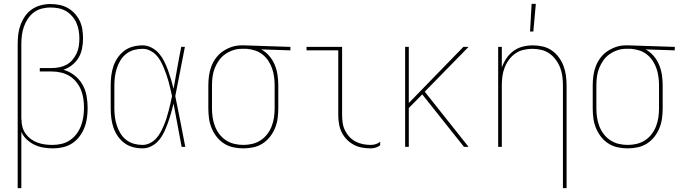

<svg xmlns="http://www.w3.org/2000/svg" viewBox="-20 -764 3540 999"><path d="M72 215V-535Q72 -560 75 -585.5Q78 -611 87 -635Q96 -659 110.5 -680Q125 -701 146 -715.5Q167 -730 192 -736.5Q217 -743 242 -743Q266 -743 289 -738.5Q312 -734 332.5 -722.5Q353 -711 369 -693.5Q385 -676 395 -655Q405 -634 408.5 -610.5Q412 -587 412 -564Q412 -538 407 -512Q402 -486 389 -464Q376 -442 355 -425.5Q334 -409 310 -401Q340 -393 366 -373Q392 -353 408 -326Q424 -299 430 -267Q436 -235 436 -203Q436 -177 432.5 -151Q429 -125 419.5 -100.5Q410 -76 394 -54.5Q378 -33 356 -18.5Q334 -4 308 2Q282 8 256 8Q232 8 207 4Q182 0 160 -10.5Q138 -21 119.5 -38Q101 -55 91 -78V215ZM253 -10Q277 -10 300.5 -15.5Q324 -21 344 -34.5Q364 -48 378.5 -67.5Q393 -87 401.5 -109.5Q410 -132 413.5 -156Q417 -180 417 -204Q417 -228 413.5 -251.5Q410 -275 401 -297Q392 -319 376.5 -338Q361 -357 341 -369Q321 -381 297.5 -386.5Q274 -392 250 -392H187V-410H250Q270 -410 289.5 -414Q309 -418 326.5 -427.5Q344 -437 357 -452.5Q370 -468 378.5 -486Q387 -504 390 -524Q393 -544 393 -564Q393 -584 389.5 -605Q386 -626 377.5 -645Q369 -664 355 -680Q341 -696 323 -706.5Q305 -717 284 -721Q263 -725 242 -725Q219 -725 196.5 -719Q174 -713 156 -699.5Q138 -686 125 -666.5Q112 -647 104.5 -625.5Q97 -604 94 -581Q91 -558 91 -535V-146L92 -139Q92 -119 97.5 -100.5Q103 -82 114.5 -66.5Q126 -51 142 -39.5Q158 -28 176.5 -21.5Q195 -15 214 -12.5Q233 -10 253 -10Z M722 8Q696 8 671.5 1.5Q647 -5 627 -20Q607 -35 592.5 -56Q578 -77 570 -101Q562 -125 559 -150Q556 -175 556 -200V-320Q556 -345 559 -370Q562 -395 570 -419Q578 -443 592.5 -464Q607 -485 627 -500Q647 -515 671.5 -521.5Q696 -528 722 -528Q746 -528 769 -516Q792 -504 808 -485Q824 -466 835 -443.5Q846 -421 854.5 -397.5Q863 -374 870 -350.5Q877 -327 883 -302Q893 -357 902.5 -411.5Q912 -466 923 -520H942Q929 -456 917 -391.5Q905 -327 892 -264Q906 -198 918.5 -132Q931 -66 944 0H925Q914 -56 904 -112.5Q894 -169 883 -225Q877 -200 870 -175.5Q863 -151 854.5 -127Q846 -103 835.5 -80Q825 -57 809 -37Q793 -17 770 -4.5Q747 8 722 8ZM722 -10Q741 -10 759.5 -19Q778 -28 791.5 -42.5Q805 -57 814.5 -74.5Q824 -92 832 -110.5Q840 -129 846 -148Q852 -167 857 -186Q862 -205 866.5 -224.5Q871 -244 875 -264Q871 -283 866.5 -302Q862 -321 857 -339.5Q852 -358 845.5 -376.5Q839 -395 831.5 -413Q824 -431 814.5 -448Q805 -465 791 -479Q777 -493 759 -501.5Q741 -510 722 -510Q699 -510 677 -504Q655 -498 637 -484Q619 -470 607 -450.5Q595 -431 588 -409.5Q581 -388 578 -365.5Q575 -343 575 -320V-200Q575 -177 578 -154.5Q581 -132 588 -110.5Q595 -89 607 -69.5Q619 -50 637 -36Q655 -22 677 -16Q699 -10 722 -10Z M1246 8Q1220 8 1194 2.5Q1168 -3 1146 -17Q1124 -31 1107.5 -52Q1091 -73 1081 -97.5Q1071 -122 1067.5 -148Q1064 -174 1064 -200V-320Q1064 -345 1067.5 -370.5Q1071 -396 1080 -419.5Q1089 -443 1104.5 -463.5Q1120 -484 1141 -498Q1162 -512 1186 -520Q1210 -528 1236 -528H1250L1491 -520V-502L1339 -507Q1363 -494 1381 -473Q1399 -452 1409.5 -426.5Q1420 -401 1424 -374Q1428 -347 1428 -320V-200Q1428 -174 1424.5 -148Q1421 -122 1411 -97.5Q1401 -73 1384.5 -52Q1368 -31 1346 -17Q1324 -3 1298 2.5Q1272 8 1246 8ZM1246 -10Q1270 -10 1293 -15.5Q1316 -21 1336 -34Q1356 -47 1370.5 -66Q1385 -85 1393.5 -107Q1402 -129 1405.5 -152.5Q1409 -176 1409 -200V-320Q1409 -342 1406 -364Q1403 -386 1396 -407Q1389 -428 1376.5 -447Q1364 -466 1346.5 -480Q1329 -494 1308 -501Q1287 -508 1264 -510H1237Q1214 -510 1192 -502.5Q1170 -495 1151.5 -482Q1133 -469 1119.5 -450Q1106 -431 1097.5 -409.5Q1089 -388 1086 -365.5Q1083 -343 1083 -320V-200Q1083 -176 1086.5 -152.5Q1090 -129 1098.5 -107Q1107 -85 1121.5 -66Q1136 -47 1156 -34Q1176 -21 1199 -15.5Q1222 -10 1246 -10Z M1909 8Q1886 8 1863.5 4Q1841 0 1820.5 -11Q1800 -22 1784 -38.5Q1768 -55 1758 -75.5Q1748 -96 1744 -119Q1740 -142 1740 -165V-502H1575V-520H1760V-165Q1760 -145 1763 -124.5Q1766 -104 1775 -85.5Q1784 -67 1798 -52Q1812 -37 1830 -27.5Q1848 -18 1868.5 -14Q1889 -10 1909 -10Q1922 -10 1935 -14Q1948 -18 1958 -26V-8Q1948 0 1935 4Q1922 8 1909 8Z M2418 0H2394L2177 -273L2107 -202V0H2088V-520H2107V-228L2391 -520H2418L2190 -287Z M2909 215V-320Q2909 -343 2906 -366.5Q2903 -390 2894.5 -412Q2886 -434 2872 -453Q2858 -472 2839 -485.5Q2820 -499 2796.5 -504.5Q2773 -510 2750 -510Q2727 -510 2703.5 -504.5Q2680 -499 2661 -485.5Q2642 -472 2628 -453Q2614 -434 2605.5 -412Q2597 -390 2594 -366.5Q2591 -343 2591 -320V0H2572V-520H2591V-413Q2600 -438 2615 -460.5Q2630 -483 2652 -499Q2674 -515 2700 -521.5Q2726 -528 2753 -528Q2779 -528 2804.5 -522Q2830 -516 2851 -501.5Q2872 -487 2887.5 -466Q2903 -445 2912 -421Q2921 -397 2924.5 -371.5Q2928 -346 2928 -320V215ZM2738 -600 2746 -744H2768L2755 -600Z M3246 8Q3220 8 3194 2.5Q3168 -3 3146 -17Q3124 -31 3107.5 -52Q3091 -73 3081 -97.5Q3071 -122 3067.5 -148Q3064 -174 3064 -200V-320Q3064 -345 3067.5 -370.5Q3071 -396 3080 -419.5Q3089 -443 3104.5 -463.5Q3120 -484 3141 -498Q3162 -512 3186 -520Q3210 -528 3236 -528H3250L3491 -520V-502L3339 -507Q3363 -494 3381 -473Q3399 -452 3409.5 -426.5Q3420 -401 3424 -374Q3428 -347 3428 -320V-200Q3428 -174 3424.5 -148Q3421 -122 3411 -97.5Q3401 -73 3384.5 -52Q3368 -31 3346 -17Q3324 -3 3298 2.5Q3272 8 3246 8ZM3246 -10Q3270 -10 3293 -15.5Q3316 -21 3336 -34Q3356 -47 3370.5 -66Q3385 -85 3393.5 -107Q3402 -129 3405.5 -152.5Q3409 -176 3409 -200V-320Q3409 -342 3406 -364Q3403 -386 3396 -407Q3389 -428 3376.5 -447Q3364 -466 3346.5 -480Q3329 -494 3308 -501Q3287 -508 3264 -510H3237Q3214 -510 3192 -502.5Q3170 -495 3151.5 -482Q3133 -469 3119.5 -450Q3106 -431 3097.5 -409.5Q3089 -388 3086 -365.5Q3083 -343 3083 -320V-200Q3083 -176 3086.5 -152.5Q3090 -129 3098.5 -107Q3107 -85 3121.5 -66Q3136 -47 3156 -34Q3176 -21 3199 -15.5Q3222 -10 3246 -10Z"/></svg>

Font: Iosevka Thin
Style: Regular
Weight: 100
Monospace: yes
Designer: Belleve Invis
Foundry: Belleve Invis
Version: Version 32.5.0; ttfautohint (v1.8.4)